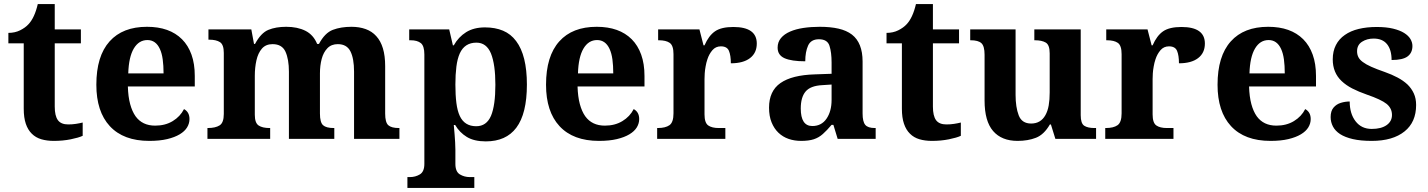

<svg xmlns="http://www.w3.org/2000/svg" viewBox="-20 -680 6993 940"><path d="M314 -70.8Q333.5 -70.8 351.3 -73.5Q369.1 -76.2 384.8 -80.1V-15.1Q365.2 -5.9 326.4 2Q287.6 9.8 243.2 9.8Q209.5 9.8 182.1 1.7Q154.8 -6.3 135.7 -25.4Q116.7 -43.9 106.4 -74Q96.2 -104 96.2 -147.9V-467.8H21V-519Q53.2 -519 78.6 -531.7Q104 -544.4 119.1 -561Q149.4 -592.8 165 -660.2H248V-536.1H376V-467.8H248V-158.2Q248 -112.8 263.4 -91.8Q278.8 -70.8 314 -70.8Z M710.9 9.8Q584.5 9.8 517.6 -62.5Q451.7 -133.8 451.7 -265.1Q451.7 -405.3 516.6 -477.5Q580.6 -548.8 699.7 -548.8Q810.1 -548.8 871.1 -487.8Q901.4 -457.5 917.5 -412.6Q933.6 -367.7 933.6 -308.1V-256.8H606Q607.4 -206.5 617.2 -170.4Q627 -134.3 643.6 -110.8Q676.8 -64.9 739.7 -64.9Q789.1 -64.9 825.7 -87.2Q862.3 -109.4 880.9 -146Q907.7 -131.3 907.7 -97.2Q907.7 -75.7 896 -56.4Q884.3 -37.1 859.9 -22.5Q835.4 -7.8 798.6 1Q761.7 9.8 710.9 9.8ZM701.7 -483.9Q659.7 -483.9 635 -442.4Q610.4 -400.9 607.9 -320.8H780.8Q780.8 -358.9 776.6 -389.2Q772.5 -419.4 762.7 -440.4Q742.7 -483.9 701.7 -483.9Z M1616.7 -53.2V0H1394.5V-329.1Q1394.5 -389.6 1377.7 -426.8Q1360.8 -463.9 1314.5 -463.9Q1281.2 -463.9 1262.2 -441.9Q1243.2 -419.9 1235.4 -384.5Q1227.5 -349.1 1227.5 -309.1V-118.2Q1227.5 -78.1 1246.1 -65.7Q1264.6 -53.2 1299.8 -53.2H1302.7V0H995.6V-53.2H997.6Q1034.7 -53.2 1055.2 -66.2Q1075.7 -79.1 1075.7 -122.1V-420.9Q1075.7 -461.4 1057.1 -473.6Q1038.6 -485.8 1003.4 -485.8H1000.5V-536.1H1210.4L1223.6 -464.8H1228.5Q1257.3 -518.6 1293.7 -533.7Q1330.1 -548.8 1381.3 -548.8Q1436.5 -548.8 1475.6 -529.1Q1514.6 -509.3 1532.7 -464.8H1541.5Q1570.3 -519 1609.6 -533.9Q1648.9 -548.8 1700.7 -548.8Q1739.3 -548.8 1770.3 -537.6Q1801.3 -526.4 1822.3 -502.9Q1843.8 -479.5 1854.7 -443.1Q1865.7 -406.7 1865.7 -356V-124Q1865.7 -80.6 1881.1 -66.9Q1896.5 -53.2 1932.6 -53.2H1935.5V0H1713.4V-329.1Q1713.4 -393.6 1695.6 -428.7Q1677.7 -463.9 1633.8 -463.9Q1602.1 -463.9 1582.8 -443.8Q1563.5 -423.8 1554.9 -391.4Q1546.4 -358.9 1546.4 -320.8V-124Q1546.4 -80.6 1561.8 -66.9Q1577.1 -53.2 1613.8 -53.2Z M1974.6 240.2V187H1986.3Q2013.7 187 2035.6 173.8Q2057.6 160.6 2057.6 122.1V-413.1Q2057.6 -455.1 2040.3 -469Q2022.9 -482.9 1990.2 -482.9H1983.4V-536.1H2179.2L2197.3 -458H2201.7Q2224.6 -499 2262.2 -522.5Q2299.8 -545.9 2354.5 -545.9Q2404.3 -545.9 2442.6 -529.8Q2481 -513.7 2506.8 -479Q2559.6 -409.2 2559.6 -266.1Q2559.6 -123.5 2507.8 -54.7Q2457.5 12.2 2358.4 12.2Q2301.3 12.2 2265.6 -9.5Q2230 -31.2 2208.5 -67.9H2201.7Q2202.6 -56.6 2203.6 -45.4Q2204.6 -34.2 2205.6 -22.9Q2207 -4.4 2208.3 16.6Q2209.5 37.6 2209.5 53.2V122.1Q2209.5 160.6 2231.4 173.8Q2253.4 187 2280.3 187H2302.2V240.2ZM2311.5 -62Q2361.8 -62 2383.8 -112.8Q2405.3 -164.1 2405.3 -265.1Q2405.3 -363.8 2383.8 -418Q2361.8 -471.2 2312.5 -471.2Q2254.9 -471.2 2231 -418.5Q2219.2 -392.1 2214.4 -353.8Q2209.5 -315.4 2209.5 -266.1Q2209.5 -214.4 2214.4 -176Q2219.2 -137.7 2231 -112.3Q2254.4 -62 2311.5 -62Z M2912.6 9.8Q2786.1 9.8 2719.2 -62.5Q2653.3 -133.8 2653.3 -265.1Q2653.3 -405.3 2718.3 -477.5Q2782.2 -548.8 2901.4 -548.8Q3011.7 -548.8 3072.8 -487.8Q3103 -457.5 3119.1 -412.6Q3135.3 -367.7 3135.3 -308.1V-256.8H2807.6Q2809.1 -206.5 2818.8 -170.4Q2828.6 -134.3 2845.2 -110.8Q2878.4 -64.9 2941.4 -64.9Q2990.7 -64.9 3027.3 -87.2Q3064 -109.4 3082.5 -146Q3109.4 -131.3 3109.4 -97.2Q3109.4 -75.7 3097.7 -56.4Q3085.9 -37.1 3061.5 -22.5Q3037.1 -7.8 3000.2 1Q2963.4 9.8 2912.6 9.8ZM2903.3 -483.9Q2861.3 -483.9 2836.7 -442.4Q2812 -400.9 2809.6 -320.8H2982.4Q2982.4 -358.9 2978.3 -389.2Q2974.1 -419.4 2964.4 -440.4Q2944.3 -483.9 2903.3 -483.9Z M3499 -53.2H3531.2V0H3197.3V-53.2H3200.2Q3237.8 -53.2 3257.6 -67.1Q3277.3 -81.1 3277.3 -125V-415Q3277.3 -457 3259 -470Q3240.7 -482.9 3205.1 -482.9H3202.1V-536.1H3404.3L3424.3 -458H3429.2Q3449.7 -505.4 3480.5 -526.6Q3511.2 -547.9 3570.3 -547.9Q3685.1 -547.9 3685.1 -466.8Q3685.1 -420.9 3651.9 -395.5Q3618.7 -370.1 3558.1 -370.1Q3558.1 -408.7 3548.8 -430.9Q3539.6 -453.1 3509.3 -453.1Q3483.9 -453.1 3467.8 -434.3Q3451.7 -415.5 3443.4 -390.1Q3437.5 -372.6 3434.6 -355Q3431.2 -336.9 3430.2 -320.8Q3429.2 -304.7 3429.2 -293V-120.1Q3429.2 -78.6 3447.3 -65.9Q3465.3 -53.2 3499 -53.2Z M3989.3 -487.8Q3950.2 -487.8 3936.3 -456.8Q3922.4 -425.8 3922.4 -379.9Q3855 -379.9 3821 -395Q3787.1 -410.2 3787.1 -446.8Q3787.1 -474.1 3803.5 -493.7Q3819.8 -513.2 3848.1 -525.4Q3876 -537.6 3913.3 -543.2Q3950.7 -548.8 3993.2 -548.8Q4045.9 -548.8 4085.2 -539.8Q4124.5 -530.8 4150.9 -510.7Q4203.1 -470.2 4203.1 -378.9V-124Q4203.1 -84.5 4216.1 -68.8Q4229 -53.2 4263.2 -53.2H4267.1V0H4081.1L4060.1 -68.8H4051.3Q4028.3 -41.5 4008.5 -23.9Q3988.8 -6.3 3964.4 1.7Q3939.9 9.8 3902.3 9.8Q3869.1 9.8 3840.8 0Q3812.5 -9.8 3791 -30.3Q3770 -50.3 3757.6 -80.8Q3745.1 -111.3 3745.1 -152.8Q3745.1 -234.4 3801 -273.4Q3856.9 -312.5 3969.2 -315.9L4051.3 -318.8V-374Q4051.3 -423.8 4041 -455.8Q4030.8 -487.8 3989.3 -487.8ZM3900.4 -148.9Q3900.4 -63 3957 -63Q4002 -63 4026.6 -99.1Q4051.3 -135.3 4051.3 -190.9V-266.1L4006.3 -263.2Q3948.2 -260.3 3924.3 -232.2Q3900.4 -204.1 3900.4 -148.9Z M4613.3 -70.8Q4632.8 -70.8 4650.6 -73.5Q4668.5 -76.2 4684.1 -80.1V-15.1Q4664.6 -5.9 4625.7 2Q4586.9 9.8 4542.5 9.8Q4508.8 9.8 4481.4 1.7Q4454.1 -6.3 4435.1 -25.4Q4416 -43.9 4405.8 -74Q4395.5 -104 4395.5 -147.9V-467.8H4320.3V-519Q4352.5 -519 4377.9 -531.7Q4403.3 -544.4 4418.5 -561Q4448.7 -592.8 4464.4 -660.2H4547.4V-536.1H4675.3V-467.8H4547.4V-158.2Q4547.4 -112.8 4562.7 -91.8Q4578.1 -70.8 4613.3 -70.8Z M5346.2 -53.2V0H5147L5125 -70.8H5120.1Q5091.3 -21 5052 -5.6Q5012.7 9.8 4961.9 9.8Q4883.8 9.8 4842 -38.6Q4800.3 -86.9 4800.3 -188V-412.1Q4800.3 -454.1 4784.9 -468.5Q4769.5 -482.9 4731.9 -482.9H4730V-536.1H4952.1V-215.8Q4952.1 -155.3 4967.5 -115.2Q4982.9 -75.2 5028.3 -75.2Q5075.2 -75.2 5098.1 -116.2Q5109.4 -136.2 5114.3 -164.1Q5119.1 -191.9 5119.1 -227.1V-418.9Q5119.1 -460.4 5099.6 -471.7Q5080.1 -482.9 5046.9 -482.9H5043.9V-536.1H5271V-116.2Q5271 -75.7 5288.1 -64.5Q5305.2 -53.2 5337.9 -53.2Z M5692.9 -53.2H5725.1V0H5391.1V-53.2H5394Q5431.6 -53.2 5451.4 -67.1Q5471.2 -81.1 5471.2 -125V-415Q5471.2 -457 5452.9 -470Q5434.6 -482.9 5398.9 -482.9H5396V-536.1H5598.1L5618.2 -458H5623Q5643.6 -505.4 5674.3 -526.6Q5705.1 -547.9 5764.2 -547.9Q5878.9 -547.9 5878.9 -466.8Q5878.9 -420.9 5845.7 -395.5Q5812.5 -370.1 5752 -370.1Q5752 -408.7 5742.7 -430.9Q5733.4 -453.1 5703.1 -453.1Q5677.7 -453.1 5661.6 -434.3Q5645.5 -415.5 5637.2 -390.1Q5631.3 -372.6 5628.4 -355Q5625 -336.9 5624 -320.8Q5623 -304.7 5623 -293V-120.1Q5623 -78.6 5641.1 -65.9Q5659.2 -53.2 5692.9 -53.2Z M6200.2 9.8Q6073.7 9.8 6006.8 -62.5Q5940.9 -133.8 5940.9 -265.1Q5940.9 -405.3 6005.9 -477.5Q6069.8 -548.8 6189 -548.8Q6299.3 -548.8 6360.4 -487.8Q6390.6 -457.5 6406.7 -412.6Q6422.9 -367.7 6422.9 -308.1V-256.8H6095.2Q6096.7 -206.5 6106.4 -170.4Q6116.2 -134.3 6132.8 -110.8Q6166 -64.9 6229 -64.9Q6278.3 -64.9 6314.9 -87.2Q6351.6 -109.4 6370.1 -146Q6397 -131.3 6397 -97.2Q6397 -75.7 6385.3 -56.4Q6373.5 -37.1 6349.1 -22.5Q6324.7 -7.8 6287.8 1Q6251 9.8 6200.2 9.8ZM6190.9 -483.9Q6148.9 -483.9 6124.3 -442.4Q6099.6 -400.9 6097.2 -320.8H6270Q6270 -358.9 6265.9 -389.2Q6261.7 -419.4 6252 -440.4Q6231.9 -483.9 6190.9 -483.9Z M6695.8 9.8Q6641.6 9.8 6603.5 1Q6565.4 -7.8 6541 -23.4Q6517.1 -39.1 6505.9 -60.5Q6494.6 -82 6494.6 -106.9Q6494.6 -136.7 6508.8 -153.3Q6522.9 -169.9 6544.4 -176.5Q6565.9 -183.1 6587.9 -183.1Q6587.9 -123.5 6616.7 -86.2Q6645.5 -48.8 6695.8 -48.8Q6742.2 -48.8 6768.6 -67.4Q6794.9 -85.9 6794.9 -117.2Q6794.9 -149.9 6768.6 -171.4Q6741.7 -192.9 6671.9 -216.8Q6631.3 -231 6600.6 -246.8Q6569.8 -262.7 6548.3 -283.2Q6504.9 -324.2 6504.9 -389.2Q6504.9 -429.2 6520.3 -459.2Q6535.6 -489.3 6564 -508.8Q6592.3 -528.8 6631.8 -538.3Q6671.4 -547.9 6719.7 -547.9Q6767.1 -547.9 6800.3 -539.8Q6833.5 -531.7 6854.5 -518.6Q6875.5 -505.4 6885.3 -488.8Q6895 -472.2 6895 -455.1Q6895 -421.4 6871.3 -403.8Q6847.7 -386.2 6793 -386.2Q6793 -436 6770.8 -463.6Q6748.5 -491.2 6705.1 -491.2Q6672.4 -491.2 6648.2 -475.6Q6624 -460 6624 -429.2Q6624 -413.1 6630.4 -400.4Q6636.7 -387.7 6651.9 -376.5Q6667.5 -364.7 6693.6 -353Q6719.7 -341.3 6760.7 -327.1Q6793.9 -315.4 6822 -300.5Q6850.1 -285.6 6870.6 -266.6Q6890.6 -247.1 6901.9 -222.4Q6913.1 -197.8 6913.1 -166Q6913.1 -82 6856.4 -36.6Q6798.8 9.8 6695.8 9.8Z"/></svg>

Font: Koh Santepheap
Style: Bold
Weight: 700
Designer: Danh Hong
Version: Version 2.002; ttfautohint (v1.8.3)